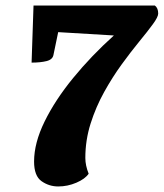

<svg xmlns="http://www.w3.org/2000/svg" viewBox="-20 -661 591 693"><path d="M190 12Q157 12 130 -7Q103 -26 103 -78Q103 -145 141 -222.5Q179 -300 244 -379.5Q309 -459 391 -533L190 -545L173 -463Q170 -446 148 -440.5Q126 -435 94 -435L101 -641H539Q551 -632 551 -612Q551 -600 532 -574Q513 -548 483 -511.5Q453 -475 419.5 -429Q386 -383 356 -329Q326 -275 307 -215Q288 -155 288 -91Q288 -64 300 -34Q287 -15 255.5 -1.5Q224 12 190 12Z"/></svg>

Font: Petrona Black
Style: Italic
Weight: 900
Italic angle: -9°
Designer: Ringo R. Seeber
Foundry: Ringo R. Seeber
Version: Version 2.001; ttfautohint (v1.8.3)